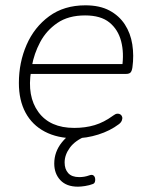

<svg xmlns="http://www.w3.org/2000/svg" viewBox="-20 -512 563 722"><path d="M261 8Q196 8 148.5 -17Q101 -42 76 -88.5Q51 -135 51 -200Q51 -277 80 -343.5Q109 -410 165 -451Q221 -492 301 -492Q355 -492 391.5 -472.5Q428 -453 449.5 -420Q471 -387 477.5 -345Q484 -303 478 -259Q476 -245 471 -239.5Q466 -234 453 -234H80L86 -271H458L439 -259Q447 -313 435.5 -357Q424 -401 391.5 -427.5Q359 -454 300 -454Q237 -454 195.5 -425.5Q154 -397 131 -353.5Q108 -310 100 -264L97 -246Q81 -150 124.5 -90.5Q168 -31 259 -31Q301 -31 336 -41.5Q371 -52 405 -77Q414 -84 421 -84.5Q428 -85 433 -81.5Q438 -78 439.5 -72Q441 -66 438 -58.5Q435 -51 427 -45Q394 -20 349.5 -6Q305 8 261 8ZM273 190Q230 190 207 165.5Q184 141 184 103Q184 59 212.5 23.5Q241 -12 285 -31L303 0Q263 16 243 43Q223 70 223 99Q223 124 236.5 139Q250 154 278 154Q287 154 296.5 152.5Q306 151 317 147Q326 144 331 147.5Q336 151 337.5 158Q339 165 337 171.5Q335 178 329 180Q316 185 300 187.5Q284 190 273 190Z"/></svg>

Font: Nunito Variable Extra Light
Style: Italic
Weight: 200
Italic angle: -9°
Designer: Vernon Adams
Foundry: Vernon Adams
Version: Version 3.602